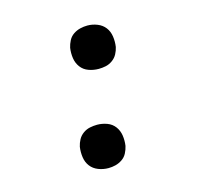

<svg xmlns="http://www.w3.org/2000/svg" viewBox="-85 -631 770 732"><g transform="rotate(-15 300.0 -265.0)"><path d="M319 -367Q298 -367 279 -374Q260 -381 248.5 -396.5Q237 -412 234 -432Q231 -452 234 -473Q237 -487 244 -500.5Q251 -514 263.5 -522.5Q276 -531 290.5 -534.5Q305 -538 319 -538Q339 -538 358 -530.5Q377 -523 388.5 -508Q400 -493 403 -472.5Q406 -452 403 -431Q400 -417 393 -404Q386 -391 373.5 -382Q361 -373 347 -370Q333 -367 319 -367ZM257 8Q236 8 217 0.5Q198 -7 186.5 -22Q175 -37 172 -57.5Q169 -78 172 -99Q175 -113 182 -126Q189 -139 201.5 -148Q214 -157 228.5 -160Q243 -163 257 -163Q277 -163 296 -156Q315 -149 326.5 -133.5Q338 -118 341 -98Q344 -78 341 -57Q338 -43 331 -29.5Q324 -16 311.5 -7.5Q299 1 285 4.5Q271 8 257 8Z"/></g></svg>

Font: Iosevka Curly Slab MdEx
Style: Italic
Weight: 500
Width: 7
Italic angle: -9°
Monospace: yes
Designer: Belleve Invis
Foundry: Belleve Invis
Version: Version 11.0.0; ttfautohint (v1.8.3)